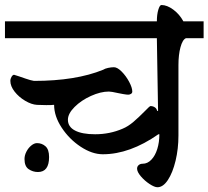

<svg xmlns="http://www.w3.org/2000/svg" viewBox="-30 -704 849 782"><path d="M608.9 -617.2Q608.9 -644.5 614.7 -664.1Q620.6 -683.6 627.4 -683.6Q650.4 -683.6 675.8 -664.8Q701.2 -646 716.8 -617.2H799.3V-548.3H727.1Q713.4 -542.5 705.1 -511.7Q696.8 -481 696.8 -439V-151.9Q696.8 -98.1 685.1 -49.3Q673.3 -0.5 653.8 29.1Q634.3 58.6 611.3 58.6Q599.1 58.6 579.1 45.4Q559.1 32.2 543.7 14.2Q528.3 -3.9 528.3 -17.1Q528.3 -25.9 534.7 -31.5Q541 -37.1 550.8 -37.1Q570.8 -37.1 586.4 -53.5Q602.1 -69.8 610.6 -97.2Q619.1 -124.5 619.1 -157.2H615.2Q498.5 -75.7 388.7 -75.7Q345.2 -75.7 298.6 -106.4Q252 -137.2 221.2 -184.1Q190.4 -231 190.4 -276.9H187Q184.1 -275.9 158.2 -275.9L120.6 -276.9Q98.1 -278.3 72.5 -293.5Q46.9 -308.6 29.5 -330.8Q12.2 -353 12.2 -374.5Q12.2 -383.3 17.1 -391.4Q22 -399.4 27.3 -399.4Q29.3 -399.4 48.8 -392.6Q52.2 -391.6 73.7 -384Q95.2 -376.5 108.4 -374.5Q278.8 -374.5 390.1 -419.9Q397.5 -424.8 410.4 -427.5Q423.3 -430.2 434.1 -430.2Q447.8 -430.2 465.6 -412.4Q483.4 -394.5 496.1 -370.6Q508.8 -346.7 508.8 -331.1Q508.8 -325.2 503.7 -321.8Q498.5 -318.4 492.2 -318.4Q485.4 -318.4 470.9 -321Q456.5 -323.7 451.7 -324.7Q423.3 -331.1 413.6 -331.1Q379.9 -331.1 340.3 -313.2Q300.8 -295.4 273.7 -268.3Q246.6 -241.2 246.6 -216.3Q246.6 -187.5 275.4 -172.4Q304.2 -157.2 357.4 -157.2Q417 -157.2 469.2 -179.7Q491.7 -189 513.9 -208Q536.1 -227.1 561 -252.4Q579.6 -272 583 -272Q592.8 -272 600.6 -266.8Q608.4 -261.7 609.9 -252.4H613.8Q613.3 -302.7 611.3 -400.9Q609.4 -499.5 608.9 -548.3H-9.8V-617.2ZM124.5 -3.4Q104 -3.4 86.9 -14.9Q69.8 -26.4 69.8 -56.2Q69.8 -71.3 77.6 -86.4Q85.4 -101.6 97.4 -111.3Q109.4 -121.1 120.6 -121.1Q140.6 -121.1 155.3 -108.2Q169.9 -95.2 169.9 -64.5Q169.9 -3.4 124.5 -3.4Z"/></svg>

Font: Dekko
Style: Regular
Weight: 400
Designer: Multiple
Foundry: Sorkin Type
Version: Version 2.001